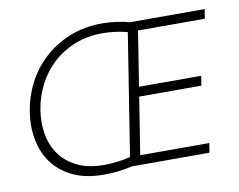

<svg xmlns="http://www.w3.org/2000/svg" viewBox="-82 -859 1227 985"><g transform="rotate(-10 532.0 -366.0)"><path d="M530 0Q499 8 461.5 12.5Q424 17 385 17Q287 17 220.5 -15.5Q154 -48 115.5 -101.5Q77 -155 65 -223Q58 -259 58 -296Q58 -327 63 -359L65 -374Q77 -447 112 -514.5Q147 -582 203.5 -634Q260 -686 336.5 -717.5Q413 -749 507 -749Q546 -749 584.5 -743.5Q623 -738 649 -730H1039L1031 -681H683L638 -396H962L954 -346H630L583 -49H943L935 0ZM393 -32Q426 -32 462.5 -36.5Q499 -41 530 -49L630 -682Q601 -690 567 -694.5Q533 -699 499 -699Q421 -699 356 -673Q291 -647 242 -602Q193 -557 161.5 -496Q130 -435 119 -366Q114 -333 114 -303Q114 -269 120 -238Q131 -177 165 -131.5Q199 -86 255.5 -59Q312 -32 393 -32Z"/></g></svg>

Font: Sora ExtraLight
Style: Italic
Weight: 200
Designer: Jonathan Barnbrook, Juli√°n Moncada
Version: Version 1.000